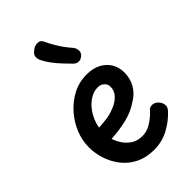

<svg xmlns="http://www.w3.org/2000/svg" viewBox="-254 -950 1042 1042"><g transform="rotate(-45 267.5 -428.5)"><path d="M284 1Q225 1 180 -21Q135 -43 104.5 -81Q74 -119 58.5 -165.5Q43 -212 43 -260Q43 -312 63.5 -362.5Q84 -413 121 -455Q158 -497 207 -522.5Q256 -548 314 -548Q361 -548 395 -530.5Q429 -513 448 -482Q467 -451 467 -410Q467 -366 446.5 -329Q426 -292 388 -269Q339 -235 281.5 -221.5Q224 -208 163 -205Q171 -179 187.5 -154.5Q204 -130 230 -113.5Q256 -97 292 -97Q328 -97 360.5 -117.5Q393 -138 417 -164Q424 -174 432 -177Q440 -180 447 -180Q460 -180 471.5 -173Q483 -166 490.5 -154.5Q498 -143 499 -130Q501 -120 496.5 -110.5Q492 -101 485 -94Q448 -54 397 -26.5Q346 1 284 1ZM158 -296Q193 -298 222 -302Q251 -306 284 -320Q314 -331 336.5 -354Q359 -377 359 -409Q359 -422 353 -432Q347 -442 335.5 -449Q324 -456 306 -456Q278 -456 252.5 -441Q227 -426 207 -402.5Q187 -379 174.5 -350.5Q162 -322 158 -296ZM364 -640Q347 -625 330.5 -627.5Q314 -630 303 -642Q284 -661 262.5 -684Q241 -707 223 -731Q205 -755 195 -775Q184 -795 185.5 -811.5Q187 -828 206 -842Q223 -857 245.5 -857.5Q268 -858 278 -835Q288 -811 311.5 -773Q335 -735 365 -701Q376 -688 377 -670Q378 -652 364 -640Z"/></g></svg>

Font: Playpen Sans Medium
Style: Regular
Weight: 500
Designer: Laura Meseguer, Veronika Burian, José Scaglione
Foundry: TypeTogether
Version: Version 1.001